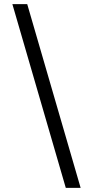

<svg xmlns="http://www.w3.org/2000/svg" viewBox="-20 -760 423 931"><path d="M371 151H299L40 -740H112Z"/></svg>

Font: Aneliza
Style: Regular
Weight: 400
Designer: Mike Abbink, Paul van der Laan, Pieter van Rosmalen
Foundry: Bold Monday
Version: Version 3.0